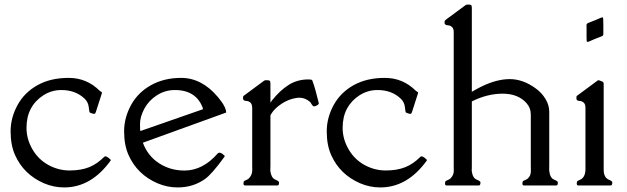

<svg xmlns="http://www.w3.org/2000/svg" viewBox="-20 -820 2772 849"><path d="M440.9 -126.5Q448.7 -134.3 469.2 -113.8Q470.7 -112.3 468.8 -109.4Q383.3 8.8 263.7 8.8Q217.3 8.8 173.8 -9.8Q84.5 -48.8 46.4 -134.8Q26.9 -178.7 26.9 -239Q26.9 -299.3 57.4 -355.2Q87.9 -411.1 145.8 -443.4Q203.6 -475.6 283.7 -475.6Q363.8 -475.6 420.9 -418.5Q421.4 -418 430.2 -412.1Q431.2 -411.1 430.2 -406.7L403.8 -324.7Q401.4 -317.4 397.9 -316.7Q394.5 -315.9 385.7 -318.8Q377 -321.8 376 -323.7Q375 -325.7 372.3 -347.4Q369.6 -369.1 354 -383.8Q314 -421.9 251.5 -421.9Q208 -421.9 171.9 -398.7Q135.7 -375.5 116.5 -339.6Q97.2 -303.7 97.2 -254.4Q97.2 -205.1 123.5 -159.7Q149.9 -114.3 194.6 -90.1Q239.3 -65.9 288.8 -66.2Q338.4 -66.4 373.8 -80.6Q409.2 -94.7 440.9 -126.5Z M877.9 -339.4Q849.1 -421.9 753.4 -421.9Q710 -421.9 673.8 -398.7Q637.7 -375.5 618.4 -339.6Q599.1 -303.7 599.1 -272Q599.1 -240.2 601.1 -240.7L877 -336.9V-339.8ZM611.8 -189Q632.8 -131.3 682.6 -98.6Q732.4 -65.9 795.9 -65.9Q876.5 -65.9 942.9 -141.6Q953.1 -151.4 973.1 -131.3Q974.6 -129.9 972.7 -127Q917 -49.8 886.2 -28.3Q834 8.8 765.6 8.8Q719.2 8.8 675.8 -9.8Q586.4 -48.8 548.3 -134.8Q528.8 -178.7 528.8 -239Q528.8 -299.3 559.3 -355.2Q589.8 -411.1 647.7 -443.4Q705.6 -475.6 780.8 -475.6Q872.6 -475.6 943.8 -390.6Q980 -347.7 980 -322.3Z M1054.7 -383.8 1055.2 -392.6Q1055.2 -395 1057.9 -396.7Q1060.5 -398.4 1061 -398.9L1148.9 -463.9Q1150.9 -465.3 1159.9 -465.3Q1168.9 -465.3 1172.4 -463.1Q1175.8 -460.9 1175.8 -450.2V-366.2Q1178.7 -371.1 1183.6 -377Q1218.8 -420.9 1256.8 -444.8Q1294.9 -468.8 1343.8 -468.8Q1359.4 -468.8 1360.8 -464.8Q1369.1 -442.4 1374.5 -422.4L1389.6 -364.7Q1391.1 -359.4 1382.1 -354.2Q1373 -349.1 1368.2 -349.6Q1363.3 -350.1 1357.9 -358.9L1352.5 -367.7Q1326.2 -392.1 1291.3 -387Q1256.3 -381.8 1225.3 -361.3Q1194.3 -340.8 1179.7 -316.9Q1179.2 -315.9 1177.5 -313.2Q1175.8 -310.5 1175.8 -309.6V-85.4Q1175.8 -83 1175.5 -75Q1175.3 -66.9 1175.3 -64.5Q1179.2 -33.7 1196.3 -26.4Q1213.4 -19 1213.9 -13.7Q1213.9 0 1207.5 0H1063Q1056.6 0 1056.6 -8.8Q1056.6 -17.6 1060.5 -20Q1064.5 -22.5 1070.6 -24.9Q1076.7 -27.3 1080.1 -30.8Q1087.4 -38.1 1091.6 -47.6Q1095.7 -57.1 1095.5 -70.3Q1095.2 -83.5 1095.2 -85.4V-343.8Q1094.7 -359.9 1087.2 -366.5Q1079.6 -373 1070.8 -373.5Q1062 -374 1059.1 -376Q1054.7 -379.4 1054.7 -383.8Z M1838.9 -126.5Q1846.7 -134.3 1867.2 -113.8Q1868.7 -112.3 1866.7 -109.4Q1781.2 8.8 1661.6 8.8Q1615.2 8.8 1571.8 -9.8Q1482.4 -48.8 1444.3 -134.8Q1424.8 -178.7 1424.8 -239Q1424.8 -299.3 1455.3 -355.2Q1485.8 -411.1 1543.7 -443.4Q1601.6 -475.6 1681.6 -475.6Q1761.7 -475.6 1818.8 -418.5Q1819.3 -418 1828.1 -412.1Q1829.1 -411.1 1828.1 -406.7L1801.8 -324.7Q1799.3 -317.4 1795.9 -316.7Q1792.5 -315.9 1783.7 -318.8Q1774.9 -321.8 1773.9 -323.7Q1772.9 -325.7 1770.3 -347.4Q1767.6 -369.1 1752 -383.8Q1711.9 -421.9 1649.4 -421.9Q1606 -421.9 1569.8 -398.7Q1533.7 -375.5 1514.4 -339.6Q1495.1 -303.7 1495.1 -254.4Q1495.1 -205.1 1521.5 -159.7Q1547.9 -114.3 1592.5 -90.1Q1637.2 -65.9 1686.8 -66.2Q1736.3 -66.4 1771.7 -80.6Q1807.1 -94.7 1838.9 -126.5Z M1945.8 -718.3 1946.3 -727.1Q1946.3 -728.5 1952.1 -733.4L2040 -798.3Q2042 -799.8 2050.8 -799.8Q2059.6 -799.8 2063 -797.6Q2066.4 -795.4 2066.4 -784.7V-414.1Q2083 -423.8 2091.3 -428.2L2106.4 -436Q2175.3 -470.2 2234.1 -470.2Q2293 -470.2 2350.1 -428.2Q2376 -409.2 2392.3 -382.1Q2408.7 -355 2408.7 -325.7V-85.4Q2408.7 -83 2408.4 -75Q2408.2 -66.9 2408.7 -64.5Q2412.1 -33.2 2429.4 -26.1Q2446.8 -19 2446.8 -13.7Q2446.8 0 2440.4 0H2296.4Q2290 0 2290 -8.8Q2290 -17.6 2293.9 -20Q2297.9 -22.5 2304.2 -24.9Q2310.5 -27.3 2314.5 -31.2Q2318.4 -35.2 2321.5 -40Q2324.7 -44.9 2325.9 -51.3Q2327.1 -57.6 2327.4 -60.8Q2327.6 -64 2327.4 -73.2Q2327.1 -82.5 2327.1 -85.4V-313.5Q2327.1 -343.3 2307.1 -365.2Q2270 -405.8 2202.4 -405.8Q2134.8 -405.8 2066.4 -371.6V-85.4Q2066.4 -83 2066.2 -75Q2065.9 -66.9 2065.9 -64.5Q2069.8 -33.2 2087.2 -26.1Q2104.5 -19 2104.5 -13.7Q2104.5 0 2098.1 0H1954.1Q1947.8 0 1947.8 -8.8Q1947.8 -17.6 1951.7 -20Q1955.6 -22.5 1961.9 -24.9Q1968.3 -27.3 1971.7 -30.8Q1986.8 -45.9 1986.6 -64.7Q1986.3 -83.5 1986.3 -85.4V-678.2Q1986.3 -693.8 1978.5 -700.7Q1970.7 -707.5 1961.9 -708Q1953.1 -708.5 1950.2 -710.9Q1945.8 -713.9 1945.8 -718.3Z M2647.9 -708.5V-668.9Q2647.9 -664.1 2645.5 -662.1Q2643.1 -660.2 2624.8 -653.3Q2606.4 -646.5 2597.7 -642.1Q2588.9 -637.7 2582.8 -635.7Q2576.7 -633.8 2575.2 -635.5Q2573.7 -637.2 2573.7 -654.3V-700.7Q2573.7 -702.1 2573.5 -705.1Q2573.2 -708 2573.5 -709Q2573.7 -710 2574 -711.9Q2574.2 -713.9 2576.2 -715.8Q2578.1 -717.8 2596.4 -724.6Q2614.7 -731.4 2623.5 -735.8Q2643.6 -745.1 2645.8 -742.9Q2647.9 -740.7 2647.9 -708.5ZM2536.6 0Q2530.3 0 2530.3 -8.8Q2530.3 -17.6 2534.2 -20Q2538.1 -22.5 2544.4 -24.9Q2568.4 -34.7 2568.8 -71.8V-343.8Q2568.8 -359.4 2561 -366.2Q2553.2 -373 2544.4 -373.5Q2535.6 -374 2532.2 -376.5Q2528.8 -378.9 2528.8 -386.5Q2528.8 -394 2529.5 -395Q2530.3 -396 2532.2 -397.2Q2534.2 -398.4 2534.7 -398.9L2622.6 -463.9Q2626 -466.3 2627.9 -465.1Q2629.9 -463.9 2639.6 -460.9Q2649.4 -458 2649.4 -450.2V-69.8Q2649.4 -34.2 2673.3 -24.9Q2687.5 -19 2687.5 -13.7Q2687.5 0 2681.2 0Z"/></svg>

Font: Della Respira
Style: Regular
Weight: 500
Version: Version 0.201